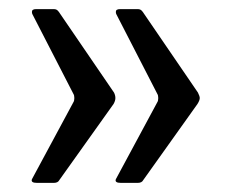

<svg xmlns="http://www.w3.org/2000/svg" viewBox="-20 -472 498 421"><path d="M143 -257Q143 -263 141 -266L51 -441Q50 -443 50 -446Q50 -452 59 -452H98Q101 -452 103.5 -451Q106 -450 109 -446L230 -269Q233 -263 233 -257Q233 -251 229 -244L110 -77Q107 -71 98 -71H61Q47 -71 50 -79L141 -248Q143 -251 143 -257ZM327 -257Q327 -263 325 -266L235 -441Q234 -443 234 -446Q234 -452 243 -452H282Q285 -452 287.5 -451Q290 -450 293 -446L414 -269Q418 -261 418 -257Q418 -252 413 -244L294 -77Q291 -71 282 -71H245Q231 -71 234 -79L325 -248Q327 -251 327 -257Z"/></svg>

Font: Libre Franklin Medium
Style: Regular
Weight: 500
Designer: Pablo Impallari, Rodrigo Fuenzalida
Foundry: Impallari Type
Version: Version 1.002; ttfautohint (v1.5)